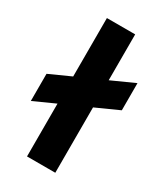

<svg xmlns="http://www.w3.org/2000/svg" viewBox="-247 -813 758 888"><g transform="rotate(30 132.0 -369.5)"><path d="M325 -404 203 -349V0H52V-282L-61 -231V-376L52 -427V-739H203V-494L325 -549Z"/></g></svg>

Font: Prompt SemiBold
Style: Regular
Weight: 600
Designer: Katatrad Team
Foundry: CadsonDemak
Version: Version 1.001